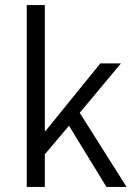

<svg xmlns="http://www.w3.org/2000/svg" viewBox="-20 -734 527 754"><path d="M85 0V-714H156V-220H159L374 -485H455L293 -291L477 0H398L251 -240L156 -128V0Z"/></svg>

Font: Assistant
Style: Regular
Weight: 400
Designer: Hebrew By Ben Nathan, Latin by Paul Hunt
Version: Version 2.001;PS 002.001;hotconv 1.0.88;makeotf.lib2.5.64775